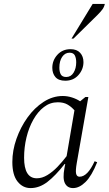

<svg xmlns="http://www.w3.org/2000/svg" viewBox="-20 -950 555 980"><path d="M136 10Q96 10 69.5 -23.5Q43 -57 43 -123Q43 -182 64 -241.5Q85 -301 120.5 -350.5Q156 -400 202.5 -430Q249 -460 300 -460Q324 -460 347.5 -452.5Q371 -445 389 -433L416 -455H431L372 -119Q365 -79 368.5 -63.5Q372 -48 386 -48Q427 -48 463 -127L476 -122Q448 -52 416.5 -21Q385 10 353 10Q324 10 311.5 -14.5Q299 -39 309 -92L313 -113H310Q263 -53 222 -21.5Q181 10 136 10ZM103 -145Q103 -40 168 -40Q195 -40 222 -56.5Q249 -73 273.5 -98.5Q298 -124 320 -153L360 -387Q343 -406 323.5 -417Q304 -428 275 -428Q236 -428 204.5 -404Q173 -380 150 -339Q127 -298 115 -248Q103 -198 103 -145ZM313 -538Q279 -538 263 -556.5Q247 -575 247 -604Q247 -642 273 -670.5Q299 -699 340 -699Q372 -699 389 -680.5Q406 -662 406 -633Q406 -596 380.5 -567Q355 -538 313 -538ZM318 -557Q342 -557 355.5 -579Q369 -601 369 -632Q369 -653 362 -667Q355 -681 335 -681Q312 -681 297.5 -660Q283 -639 283 -605Q283 -583 290.5 -570Q298 -557 318 -557ZM345 -753 453 -930H515Q512 -915 503.5 -903Q495 -891 478 -874L355 -753Z"/></svg>

Font: Spectral Light
Style: Italic
Weight: 300
Italic angle: -10°
Designer: Jean-Baptiste Levee
Foundry: Production Type
Version: Version 2.001